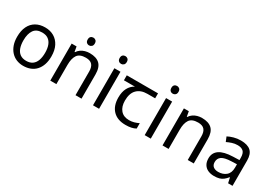

<svg xmlns="http://www.w3.org/2000/svg" viewBox="14 -1566 3380 2406"><g transform="rotate(30 1704.0 -363.5)"><path d="M551 -269Q551 -202 533.5 -150.5Q516 -99 483.5 -63Q451 -27 404.5 -8.5Q358 10 301 10Q248 10 203 -8.5Q158 -27 125 -63Q92 -99 73.5 -150.5Q55 -202 55 -269Q55 -358 85 -419.5Q115 -481 171 -513.5Q227 -546 304 -546Q377 -546 432.5 -513.5Q488 -481 519.5 -419.5Q551 -358 551 -269ZM146 -269Q146 -206 162.5 -159.5Q179 -113 214 -88Q249 -63 303 -63Q357 -63 392 -88Q427 -113 443.5 -159.5Q460 -206 460 -269Q460 -333 443 -378Q426 -423 391.5 -447.5Q357 -472 302 -472Q220 -472 183 -418Q146 -364 146 -269Z M890 -737Q910 -737 925.5 -723.5Q941 -710 941 -681Q941 -653 925.5 -639Q910 -625 890 -625Q868 -625 853 -639Q838 -653 838 -681Q838 -710 853 -723.5Q868 -737 890 -737ZM948 -546Q1044 -546 1093 -499.5Q1142 -453 1142 -349V0H1055V-343Q1055 -408 1026 -440Q997 -472 935 -472Q846 -472 812 -422Q778 -372 778 -278V0H690V-536H761L774 -463H779Q797 -491 823.5 -509.5Q850 -528 882 -537Q914 -546 948 -546Z M1396 -536V0H1308V-536ZM1353 -737Q1373 -737 1388.5 -723.5Q1404 -710 1404 -681Q1404 -653 1388.5 -639Q1373 -625 1353 -625Q1331 -625 1316 -639Q1301 -653 1301 -681Q1301 -710 1316 -723.5Q1331 -737 1353 -737Z M1782 10Q1664 10 1599 -57Q1534 -124 1534 -245Q1534 -325 1563 -380.5Q1592 -436 1646 -465H1487V-537H1939V-465H1826Q1732 -465 1678.5 -411.5Q1625 -358 1625 -252Q1625 -165 1668 -114.5Q1711 -64 1791 -64Q1828 -64 1862 -73.5Q1896 -83 1928 -99V-21Q1899 -5 1864 2.5Q1829 10 1782 10Z M2144 -536V0H2056V-536ZM2101 -737Q2121 -737 2136.5 -723.5Q2152 -710 2152 -681Q2152 -653 2136.5 -639Q2121 -625 2101 -625Q2079 -625 2064 -639Q2049 -653 2049 -681Q2049 -710 2064 -723.5Q2079 -737 2101 -737Z M2572 -546Q2668 -546 2717 -499.5Q2766 -453 2766 -349V0H2679V-343Q2679 -408 2650 -440Q2621 -472 2559 -472Q2470 -472 2436 -422Q2402 -372 2402 -278V0H2314V-536H2385L2398 -463H2403Q2421 -491 2447.5 -509.5Q2474 -528 2506 -537Q2538 -546 2572 -546Z M3135 -545Q3233 -545 3280 -502Q3327 -459 3327 -365V0H3263L3246 -76H3242Q3219 -47 3194.5 -27.5Q3170 -8 3138.5 1Q3107 10 3062 10Q3014 10 2975.5 -7Q2937 -24 2915 -59.5Q2893 -95 2893 -149Q2893 -229 2956 -272.5Q3019 -316 3150 -320L3241 -323V-355Q3241 -422 3212 -448Q3183 -474 3130 -474Q3088 -474 3050 -461.5Q3012 -449 2979 -433L2952 -499Q2987 -518 3035 -531.5Q3083 -545 3135 -545ZM3161 -259Q3061 -255 3022.5 -227Q2984 -199 2984 -148Q2984 -103 3011.5 -82Q3039 -61 3082 -61Q3150 -61 3195 -98.5Q3240 -136 3240 -214V-262Z"/></g></svg>

Font: utamil85
Style: Book
Weight: 400
Designer: Jelle Bosma - Monotype Design Team
Foundry: Monotype Imaging Inc.
Version: Version 2.003